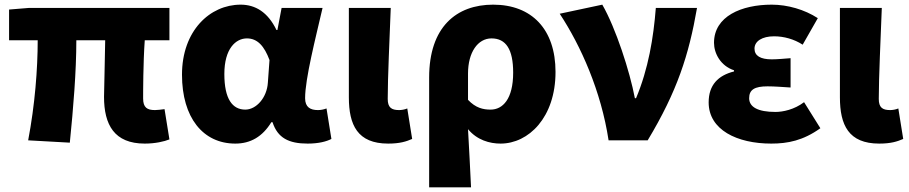

<svg xmlns="http://www.w3.org/2000/svg" viewBox="-20 -603 3907 825"><path d="M602 14C647 14 686 5 708 -4L687 -134C671 -132 656 -130 646 -130C612 -130 595 -141 595 -180C595 -204 595 -333 602 -430H708V-569H105L19 -562V-430H142C142 -307 130 -152 101 0L280 10C295 -138 308 -296 308 -430H432C431 -338 427 -219 427 -187C427 -67 471 14 602 14Z M991 14C1057 14 1108 -16 1146 -78H1151C1173 -10 1221 14 1302 14C1349 14 1383 5 1404 -6L1383 -137C1370 -132 1357 -130 1346 -130C1314 -130 1291 -142 1291 -181C1291 -265 1336 -439 1366 -569H1190L1172 -474H1168C1131 -551 1077 -583 1014 -583C882 -583 762 -471 762 -282C762 -98 852 14 991 14ZM1034 -132C979 -132 944 -177 944 -285C944 -394 993 -438 1041 -438C1087 -438 1116 -404 1138 -345L1131 -248C1127 -183 1081 -132 1034 -132Z M1648 14C1698 14 1726 5 1751 -6L1730 -137C1719 -132 1704 -130 1695 -130C1662 -130 1646 -141 1646 -178C1646 -269 1654 -438 1659 -569H1479V-185C1479 -66 1516 14 1648 14Z M1824 202H2004C2000 120 1996 38 1991 -48C2030 -1 2084 14 2131 14C2251 14 2367 -98 2367 -294C2367 -477 2265 -583 2099 -583C1941 -583 1824 -487 1824 -270ZM2088 -132C2056 -132 2024 -139 1991 -174V-287C1991 -378 2033 -438 2092 -438C2154 -438 2185 -391 2185 -291C2185 -177 2140 -132 2088 -132Z M2595 0H2763C2890 -211 2940 -367 2975 -569H2798C2788 -441 2766 -307 2713 -181H2708C2686 -297 2626 -482 2568 -583L2385 -544C2476 -406 2563 -211 2595 0Z M3294 14C3365 14 3431 1 3505 -52L3435 -164C3393 -132 3344 -122 3312 -122C3237 -122 3199 -143 3199 -181C3199 -218 3223 -232 3278 -232C3309 -232 3344 -229 3377 -227V-353C3351 -351 3320 -348 3296 -348C3248 -348 3222 -363 3222 -394C3222 -426 3255 -447 3306 -447C3348 -447 3392 -435 3429 -411L3494 -525C3437 -562 3364 -583 3296 -583C3166 -583 3048 -533 3048 -419C3048 -374 3076 -320 3134 -301V-296C3066 -279 3025 -238 3025 -163C3025 -45 3147 14 3294 14Z M3758 14C3808 14 3836 5 3861 -6L3840 -137C3829 -132 3814 -130 3805 -130C3772 -130 3756 -141 3756 -178C3756 -269 3764 -438 3769 -569H3589V-185C3589 -66 3626 14 3758 14Z"/></svg>

Font: Noto Sans CJK Black
Style: Bold
Weight: 900
Designer: Ryoko NISHIZUKA (kana & ideographs); Paul D. Hunt (Latin, Greek & Cyrillic); Wenlong ZHANG (bopomofo); Sandoll Communica
Foundry: Adobe Systems Incorporated
Version: Version 1.000;PS 1;hotconv 1.0.78;makeotf.lib2.5.61930